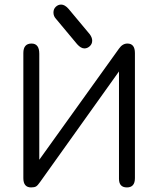

<svg xmlns="http://www.w3.org/2000/svg" viewBox="-20 -820 698 847"><path d="M117.2 6.8Q83 6.8 83 -34.2V-585.9Q83 -627.9 119.1 -627.9Q153.3 -627.9 153.3 -583V-115.2L504.9 -605.5Q520.5 -627.9 542 -627.9Q575.2 -627.9 575.2 -585.9V-34.2Q575.2 6.8 540 6.8Q504.9 6.8 504.9 -31.2V-504.9L157.2 -17.6Q146.5 -2 139.2 2.4Q131.8 6.8 117.2 6.8ZM376 -668.9Q386.7 -654.3 386.7 -640.6Q386.7 -626 376 -616.2Q365.2 -606.4 352.5 -606.4Q336.9 -606.4 320.3 -625L226.6 -737.3Q215.8 -749 215.8 -764.6Q215.8 -780.3 226.1 -790Q236.3 -799.8 250 -799.8Q265.6 -799.8 282.2 -781.2Z"/></svg>

Font: Jura
Style: DemiBold
Weight: 600
Version: Version 2.4